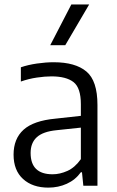

<svg xmlns="http://www.w3.org/2000/svg" viewBox="-20 -828 520 856"><path d="M195.5 8.5Q125 8.5 82.8 -30Q40.5 -68.5 40.5 -138.5Q40.5 -209.5 85.2 -249.8Q130 -290 227 -299L340.5 -311.5V-363.5Q340.5 -436.5 307.8 -462Q275 -487.5 209.5 -487.5Q180.5 -487.5 144.5 -482.2Q108.5 -477 73 -464.5V-528Q105 -539 144.8 -544.8Q184.5 -550.5 219.5 -550.5Q316 -550.5 365.2 -509.2Q414.5 -468 414.5 -360V0H351.5L345.5 -60H340.5Q316 -26 278 -8.8Q240 8.5 195.5 8.5ZM116.5 -146Q116.5 -51 214.5 -51Q247 -51 280.5 -66Q314 -81 340.5 -118.5V-259L232 -247.5Q171.5 -241.5 144 -216.2Q116.5 -191 116.5 -146ZM204 -626.5 298 -808H377.5L271 -626.5Z"/></svg>

Font: Encode Sans Semi Condensed
Style: Regular
Weight: 400
Width: 4
Designer: Multiple Designers
Foundry: Impallari Type
Version: Version 3.000; ttfautohint (v1.8.3) -l 8 -r 50 -G 200 -x 14 